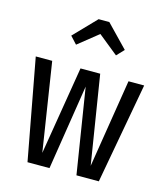

<svg xmlns="http://www.w3.org/2000/svg" viewBox="-117 -881 840 970"><g transform="rotate(15 303.5 -395.5)"><path d="M491 0H374L303 -445L233 0H118L20 -527H106L178 -65L254 -527H357L431 -65L505 -527H587ZM166 -675 278 -791H334L446 -675L410 -637L306 -721L201 -637Z"/></g></svg>

Font: Fira Sans Compressed
Style: Regular
Weight: 400
Width: 1
Designer: bBox Type GmbH & Carrois Corporate GbR & Edenspiekermann AG
Foundry: bBox Type GmbH & Carrois Corporate GbR & Edenspiekermann AG
Version: Version 4.301